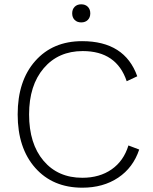

<svg xmlns="http://www.w3.org/2000/svg" viewBox="-20 -861 709 891"><path d="M326.5 -829.5Q338 -841 357 -841Q376 -841 387.5 -829.5Q399 -818 399 -799Q399 -780 387.5 -768.5Q376 -757 357 -757Q338 -757 326.5 -768.5Q315 -780 315 -799Q315 -818 326.5 -829.5ZM626 -167Q598 -83 528.5 -36.5Q459 10 362 10Q225 10 143.5 -82Q62 -174 62 -330Q62 -486 143.5 -578Q225 -670 361 -670Q559 -670 617 -507L568 -484Q521 -624 364 -624Q251 -624 183 -544.5Q115 -465 115 -330Q115 -194 182 -115Q249 -36 362 -36Q442 -36 498 -75Q554 -114 576 -186Z"/></svg>

Font: Elaine Sans Light
Style: Regular
Weight: 300
Designer: Wei Huang
Foundry: Wei Huang
Version: Version 2.001;December 24, 2019;FontCreator 12.0.0.2547 64-b